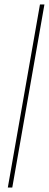

<svg xmlns="http://www.w3.org/2000/svg" viewBox="-20 -740 219 860"><path d="M15 100 159 -720H179L35 100Z"/></svg>

Font: DM Sans 10pt Thin
Style: Italic
Weight: 250
Italic angle: -10°
Version: Version 4.004;gftools[0.9.30]